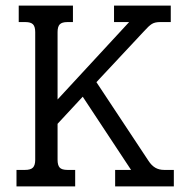

<svg xmlns="http://www.w3.org/2000/svg" viewBox="-20 -667 681 687"><path d="M39 -59H69Q90 -59 98 -67.5Q106 -76 106 -95V-552Q106 -572 98 -580Q90 -588 71 -588H47V-647H241V-588H221Q202 -588 194 -580Q186 -572 186 -552V-311L442 -588H388V-647H591V-588H552Q534 -588 523 -581Q512 -574 496 -556L325 -373L511 -92Q522 -75 535.5 -67Q549 -59 568 -59H602V0H392V-59H449L276 -321L186 -224V-95Q186 -76 193.5 -67.5Q201 -59 222 -59H249V0H39Z"/></svg>

Font: Pridi Light
Style: Regular
Weight: 300
Version: Version 1.002